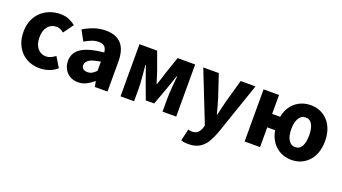

<svg xmlns="http://www.w3.org/2000/svg" viewBox="-57 -1015 3055 1717"><g transform="rotate(20 1470.5 -157.0)"><path d="M281 12Q229 12 184.5 -5.5Q140 -23 107 -56Q74 -89 55 -137.5Q36 -186 36 -248Q36 -310 57 -358.5Q78 -407 113.5 -440Q149 -473 196 -490.5Q243 -508 294 -508Q340 -508 375.5 -493Q411 -478 439 -455L370 -360Q335 -389 303 -389Q249 -389 218 -351Q187 -313 187 -248Q187 -183 218.5 -145Q250 -107 298 -107Q322 -107 344.5 -117.5Q367 -128 387 -143L445 -47Q408 -15 365 -1.5Q322 12 281 12Z M647 12Q613 12 585.5 0.5Q558 -11 539 -31.5Q520 -52 509.5 -79Q499 -106 499 -138Q499 -216 565 -260Q631 -304 778 -319Q776 -352 758.5 -371.5Q741 -391 700 -391Q668 -391 636.5 -379Q605 -367 569 -346L516 -443Q564 -472 616.5 -490Q669 -508 728 -508Q824 -508 874.5 -453.5Q925 -399 925 -284V0H805L795 -51H791Q759 -23 724 -5.5Q689 12 647 12ZM697 -102Q722 -102 740 -113Q758 -124 778 -144V-231Q700 -220 670 -199Q640 -178 640 -149Q640 -125 655.5 -113.5Q671 -102 697 -102Z M1049 0V-496H1217L1279 -326Q1289 -296 1297.5 -268.5Q1306 -241 1314 -215H1318Q1327 -241 1336 -268.5Q1345 -296 1354 -326L1412 -496H1579V0H1449V-127Q1449 -147 1450.5 -175Q1452 -203 1454.5 -233Q1457 -263 1459.5 -291.5Q1462 -320 1464 -341H1460Q1449 -308 1436 -271Q1423 -234 1412 -202L1354 -43H1274L1215 -202Q1204 -234 1190.5 -271.5Q1177 -309 1166 -341H1162Q1164 -320 1166.5 -291.5Q1169 -263 1171.5 -233Q1174 -203 1176 -175Q1178 -147 1178 -127V0Z M1764 194Q1741 194 1725 191.5Q1709 189 1694 184L1720 72Q1727 74 1736 76Q1745 78 1753 78Q1790 78 1810 60Q1830 42 1840 13L1847 -13L1656 -496H1804L1875 -283Q1886 -249 1895 -214Q1904 -179 1914 -142H1918Q1926 -177 1934.5 -212.5Q1943 -248 1952 -283L2012 -496H2153L1981 5Q1963 52 1943.5 87.5Q1924 123 1898.5 146.5Q1873 170 1840.5 182Q1808 194 1764 194Z M2679 12Q2635 12 2597.5 -1.5Q2560 -15 2530 -41Q2500 -67 2480 -104Q2460 -141 2452 -188H2377V0H2230V-496H2377V-316H2453Q2471 -407 2532 -457.5Q2593 -508 2679 -508Q2726 -508 2767 -490.5Q2808 -473 2839 -440Q2870 -407 2887.5 -358.5Q2905 -310 2905 -248Q2905 -186 2887.5 -137.5Q2870 -89 2839 -56Q2808 -23 2767 -5.5Q2726 12 2679 12ZM2670 -107Q2713 -107 2733.5 -145Q2754 -183 2754 -248Q2754 -313 2733.5 -351Q2713 -389 2670 -389Q2630 -389 2607 -351Q2584 -313 2584 -248Q2584 -183 2607 -145Q2630 -107 2670 -107Z"/></g></svg>

Font: Giro Regular
Style: Bold
Weight: 700
Designer: Paul D. Hunt
Foundry: Adobe Systems Incorporated
Version: Version 1.000;PS 1.0;hotconv 1.0.88;makeotf.lib2.5.647800